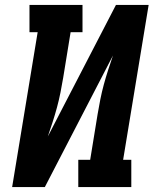

<svg xmlns="http://www.w3.org/2000/svg" viewBox="-20 -755 640 775"><path d="M29 0 132 -625H99V-735H313V-625H265L235 -441Q230 -411 224 -381Q218 -351 210 -321.5Q202 -292 192.5 -262.5Q183 -233 173 -204L448 -735H580L477 -110H510V0H296V-110H344L374 -294Q379 -324 385 -354Q391 -384 399 -413.5Q407 -443 416.5 -472.5Q426 -502 436 -531L161 0Z"/></svg>

Font: Iosevka Etoile XBdObl
Style: Regular
Weight: 800
Italic angle: -9°
Designer: Belleve Invis
Foundry: Belleve Invis
Version: Version 15.5.2; ttfautohint (v1.8.4)